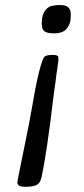

<svg xmlns="http://www.w3.org/2000/svg" viewBox="-20 -592 328 750"><path d="M216.8 -572.3Q256.3 -572.3 256.3 -537.6V-526.4Q256.3 -499 241 -480.5Q225.6 -461.9 192.9 -461.9H187Q144.5 -461.9 144.5 -489.3L143.1 -500V-505.9L143.6 -507.3Q143.6 -535.6 157.7 -552.7Q171.9 -569.8 188.5 -569.8Q193.4 -571.3 195.8 -571.3L205.1 -572.3ZM208 -367.2V-356.9Q208 -351.6 205.1 -334L203.6 -322.3Q201.7 -308.6 200.4 -301.3Q199.2 -293.9 197.8 -280.3L196.3 -268.1L195.3 -262.2L193.8 -250.5L192.9 -244.6L191.4 -232.4L190.4 -226.6L189 -214.8Q189 -213.4 187.5 -203.1Q162.1 9.8 142.1 101.1Q137.2 123 123.3 130.4Q109.4 137.7 78.6 137.7Q47.9 137.7 47.9 121.1Q47.9 113.3 72.3 -3.9Q96.7 -121.1 108.9 -193.8Q121.1 -266.6 133.8 -315.9Q146.5 -365.2 154.8 -371.3Q163.1 -377.4 183.6 -377.4H189Q208 -377.4 208 -367.2Z"/></svg>

Font: Averia Sans Libre
Style: Italic
Weight: 400
Italic angle: -7.90001°
Version: Version 1.002